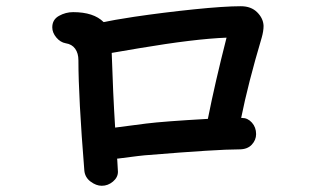

<svg xmlns="http://www.w3.org/2000/svg" viewBox="-20 -645 1040 617"><path d="M821 -524Q777 -376 755 -266H758Q776 -266 789.5 -251Q803 -236 803 -214Q803 -195 789 -180Q775 -165 749 -165Q678 -165 459 -147Q438 -146 356 -135Q357 -133 357 -128L359 -93Q359 -75 343 -61.5Q327 -48 307 -48Q289 -48 271 -61.5Q253 -75 251 -97Q232 -333 232 -451Q232 -474 221.5 -488.5Q211 -503 191 -506Q174 -509 161 -524.5Q148 -540 148 -557Q148 -582 169.5 -594Q191 -606 215 -606Q281 -606 313 -574Q340 -580 411 -591Q506 -605 603.5 -615Q701 -625 754 -625Q787 -625 806.5 -605.5Q826 -586 827 -562Q827 -545 821 -524ZM648 -263Q671 -379 708 -524Q605 -520 427 -490L339 -475Q343 -346 350 -235L450 -248Q506 -255 648 -263Z"/></svg>

Font: Tsukimi Rounded SemiBold
Style: Regular
Weight: 600
Designer: Takashi Funayama
Foundry: Takashi Funayama
Version: Version 1.032; ttfautohint (v1.8.3)